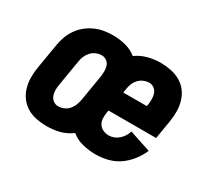

<svg xmlns="http://www.w3.org/2000/svg" viewBox="-108 -719 1015 919"><g transform="rotate(30 400.0 -260.0)"><path d="M225 8Q196 8 168 2.5Q140 -3 117 -16.5Q94 -30 77.5 -51.5Q61 -73 53 -99.5Q45 -126 44.5 -155Q44 -184 49 -213L72 -351Q76 -375 84.5 -399Q93 -423 108 -444.5Q123 -466 143.5 -482.5Q164 -499 187.5 -509.5Q211 -520 236 -524Q261 -528 285 -528Q321 -528 355 -519Q389 -510 415 -489Q444 -510 478.5 -519Q513 -528 547 -528Q576 -528 604 -522.5Q632 -517 656 -503.5Q680 -490 696.5 -468.5Q713 -447 721 -420.5Q729 -394 729.5 -365.5Q730 -337 725 -307L708 -205H445L443 -195Q440 -177 440.5 -160Q441 -143 449.5 -129.5Q458 -116 473 -109Q488 -102 505 -102Q519 -102 533 -107.5Q547 -113 558.5 -123Q570 -133 578 -146Q586 -159 590 -173L708 -134Q695 -103 673 -75Q651 -47 622.5 -27.5Q594 -8 560.5 0Q527 8 495 8Q458 8 422.5 -1Q387 -10 361 -32Q345 -21 329 -13Q313 -5 295.5 -0.5Q278 4 260 6Q242 8 225 8ZM463 -315H593L595 -325Q597 -341 597 -356.5Q597 -372 592 -386Q587 -400 575 -409Q563 -418 548 -418Q532 -418 516.5 -411Q501 -404 490 -391.5Q479 -379 473.5 -364Q468 -349 466 -333ZM226 -102Q241 -102 256.5 -108.5Q272 -115 283 -128Q294 -141 299.5 -156Q305 -171 308 -187L331 -325Q333 -341 333.5 -356.5Q334 -372 329.5 -386Q325 -400 313 -409Q301 -418 285 -418Q270 -418 254.5 -411.5Q239 -405 227.5 -392Q216 -379 210 -364Q204 -349 202 -333L179 -195Q176 -179 176 -163.5Q176 -148 181 -134Q186 -120 198 -111Q210 -102 226 -102Z"/></g></svg>

Font: Iosevka Aile Extrabold
Style: Italic
Weight: 800
Italic angle: -9°
Designer: Belleve Invis
Foundry: Belleve Invis
Version: Version 31.1.0; ttfautohint (v1.8.4)